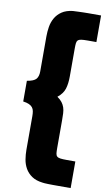

<svg xmlns="http://www.w3.org/2000/svg" viewBox="-116 -967 673 1216"><g transform="rotate(10 220.5 -359.0)"><path d="M431 196H348Q332 196 316 196Q300 196 286.5 195.5Q273 195 263.5 194.5Q254 194 250 193Q207 188 180 169.5Q153 151 138 124.5Q123 98 118 67Q113 36 113 6V-210Q113 -228 110.5 -242Q108 -256 100 -266Q92 -276 77.5 -282.5Q63 -289 40 -292V-425Q84 -432 98.5 -449Q113 -466 113 -498V-724Q113 -754 118 -785Q123 -816 138 -842.5Q153 -869 180 -887.5Q207 -906 250 -911Q254 -911 263.5 -911.5Q273 -912 286.5 -912.5Q300 -913 316 -913.5Q332 -914 348 -914H431V-743H376Q349 -743 334.5 -741Q320 -739 313 -732.5Q306 -726 304.5 -713.5Q303 -701 303 -679V-500Q303 -452 292.5 -419Q282 -386 248 -359Q268 -345 279 -330.5Q290 -316 295.5 -299.5Q301 -283 302 -262.5Q303 -242 303 -217V-39Q303 -17 304.5 -4.5Q306 8 313 14.5Q320 21 335 23Q350 25 376 25H431Z"/></g></svg>

Font: TypoPRO Sinkin Sans
Style: 900 X Black
Weight: 950
Designer: Keith Bates
Foundry: K-Type
Version: Sinkin Sans (version 1.0)  by Keith Bates   •   © 2014   www